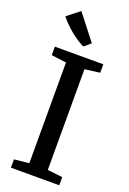

<svg xmlns="http://www.w3.org/2000/svg" viewBox="-183 -1048 743 1108"><g transform="rotate(20 188.0 -494.0)"><path d="M131 -60.5V-679L39.5 -691V-743H337V-691L244.5 -679V-60.5L337 -50V0H40V-51ZM193 -800Q175.5 -808 153.8 -822.2Q132 -836.5 110.2 -854.2Q88.5 -872 69.2 -891.2Q50 -910.5 36.5 -928.5L113 -988.5L233.5 -834L193.5 -800Z"/></g></svg>

Font: Merriweather Light 18pt Medium
Style: Regular
Weight: 500
Version: Version 2.100